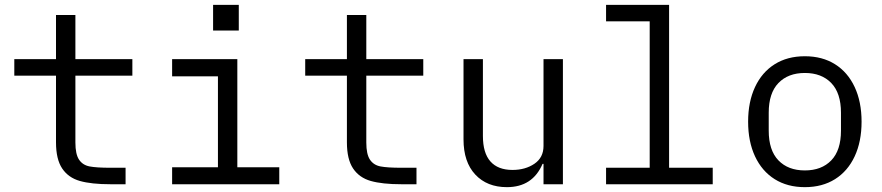

<svg xmlns="http://www.w3.org/2000/svg" viewBox="-20 -760 3640 792"><path d="M291 -172Q291 -124 306 -101.5Q321 -79 349.5 -73.5Q378 -68 435 -68H498V0H436Q357 0 309.5 -13.5Q262 -27 236.5 -65Q211 -103 211 -173V-448H39V-516H211V-698H291V-516H526V-448H291Z M965 -740V-634H859V-740ZM690 -70H879V-445H690V-516H959V-70H1132V0H690Z M1491 -172Q1491 -124 1506 -101.5Q1521 -79 1549.5 -73.5Q1578 -68 1635 -68H1698V0H1636Q1557 0 1509.5 -13.5Q1462 -27 1436.5 -65Q1411 -103 1411 -173V-448H1239V-516H1411V-698H1491V-516H1726V-448H1491Z M2222 -84H2218Q2177 12 2071 12Q1989 12 1940.5 -40Q1892 -92 1892 -185V-516H1972V-199Q1972 -129 2003 -94Q2034 -59 2094 -59Q2147 -59 2184.5 -84.5Q2222 -110 2222 -158V-516H2302V0H2222Z M2480 -68H2660V-672H2480V-740H2740V-68H2920V0H2480Z M3066 -258Q3066 -340 3094.5 -401Q3123 -462 3175.5 -495Q3228 -528 3300 -528Q3372 -528 3424.5 -495Q3477 -462 3505.5 -401Q3534 -340 3534 -258Q3534 -176 3505.5 -115Q3477 -54 3424.5 -21Q3372 12 3300 12Q3228 12 3175.5 -21Q3123 -54 3094.5 -115Q3066 -176 3066 -258ZM3449 -221V-295Q3449 -376 3409 -417.5Q3369 -459 3300 -459Q3231 -459 3191 -417.5Q3151 -376 3151 -295V-221Q3151 -140 3191 -98.5Q3231 -57 3300 -57Q3369 -57 3409 -98.5Q3449 -140 3449 -221Z"/></svg>

Font: iA Writer Duo S
Style: Regular
Weight: 400
Designer: Mike Abbink, Paul van der Laan, Pieter van Rosmalen, Oliver Reichenstein
Foundry: Bold Monday and Information Architects Inc.
Version: Version 2.000